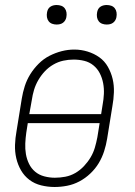

<svg xmlns="http://www.w3.org/2000/svg" viewBox="-20 -739 540 767"><path d="M198 8Q171 8 144.5 1.5Q118 -5 97.5 -20.5Q77 -36 64 -58.5Q51 -81 45 -107Q39 -133 40 -160.5Q41 -188 46 -215L67 -345Q71 -370 79 -395Q87 -420 101 -442.5Q115 -465 134.5 -484.5Q154 -504 177.5 -516Q201 -528 226 -534.5Q251 -541 277 -541Q304 -541 330 -533Q356 -525 377 -510Q398 -495 411 -472Q424 -449 430 -423.5Q436 -398 435 -370Q434 -342 429 -315L408 -185Q404 -160 396 -135Q388 -110 374.5 -87.5Q361 -65 341 -46Q321 -27 297.5 -14.5Q274 -2 248.5 3Q223 8 198 8ZM384 -283 390 -321Q394 -342 395 -364Q396 -386 392 -407Q388 -428 378.5 -446.5Q369 -465 353 -478Q337 -491 316.5 -496Q296 -501 274 -501Q253 -501 232.5 -496.5Q212 -492 193 -481Q174 -470 159 -454Q144 -438 133 -419Q122 -400 116 -380Q110 -360 107 -339L97 -283ZM199 -29Q220 -29 241 -33Q262 -37 281 -48Q300 -59 315.5 -75.5Q331 -92 342 -110.5Q353 -129 359 -149.5Q365 -170 369 -191L378 -247H91L85 -209Q82 -188 81 -166Q80 -144 83.5 -123.5Q87 -103 96 -84.5Q105 -66 120.5 -53Q136 -40 157 -34.5Q178 -29 199 -29ZM406 -641Q397 -641 388.5 -644Q380 -647 374.5 -654Q369 -661 367.5 -670.5Q366 -680 368 -690Q369 -696 372 -702Q375 -708 381 -712Q387 -716 393.5 -717.5Q400 -719 406 -719Q416 -719 424.5 -716Q433 -713 438.5 -706Q444 -699 445.5 -689.5Q447 -680 445 -670Q444 -664 440.5 -658Q437 -652 431.5 -648Q426 -644 419.5 -642.5Q413 -641 406 -641ZM206 -641Q197 -641 188.5 -644Q180 -647 174.5 -654Q169 -661 167.5 -670.5Q166 -680 168 -690Q169 -696 172 -702Q175 -708 181 -712Q187 -716 193.5 -717.5Q200 -719 206 -719Q216 -719 224.5 -716Q233 -713 238.5 -706Q244 -699 245.5 -689.5Q247 -680 245 -670Q244 -664 240.5 -658Q237 -652 231.5 -648Q226 -644 219.5 -642.5Q213 -641 206 -641Z"/></svg>

Font: Iosevka Slab XLtObl
Style: Regular
Weight: 200
Italic angle: -9°
Monospace: yes
Designer: Belleve Invis
Foundry: Belleve Invis
Version: Version 11.1.1; ttfautohint (v1.8.3)